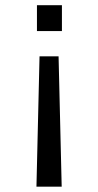

<svg xmlns="http://www.w3.org/2000/svg" viewBox="-20 -548 373 728"><path d="M129.9 -334.5H202.1L213.9 159.7H118.2ZM214.8 -528.3V-430.2H120.1V-528.3Z"/></svg>

Font: TypoPRO Liberation Sans
Style: Regular
Weight: 400
Designer: Steve Matteson
Foundry: Ascender Corporation
Version: Version 2.00.1